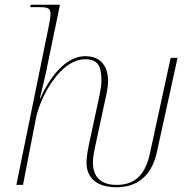

<svg xmlns="http://www.w3.org/2000/svg" viewBox="-20 -780 807 810"><path d="M472 10C554 10 619 -33 642 -139L729 -536H700L612 -131C589 -25 533 0 472 0C406 0 372 -33 372 -95C372 -118 378 -146 385 -178L418 -332C425 -364 436 -407 436 -438C436 -495 410 -543 339 -543C273 -543 203 -483 150 -365H148C157 -399 175 -477 181 -509L233 -760H110L107 -750H129C177 -750 193 -750 193 -721C193 -709 190 -691 185 -666L49 0H77L132 -283C148 -363 230 -530 340 -530C395 -530 408 -498 408 -438C408 -409 393 -346 390 -332L356 -174C350 -145 345 -118 345 -94C345 -29 388 10 472 10Z"/></svg>

Font: Noto Serif Display Thin
Style: Italic
Weight: 100
Italic angle: -12°
Designer: Monotype Design Team
Foundry: Monotype Imaging Inc.
Version: Version 2.009